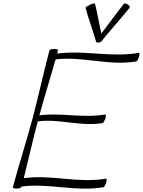

<svg xmlns="http://www.w3.org/2000/svg" viewBox="-20 -1094 835 1122"><path d="M572 -852C625 -918 684 -982 737 -1048C741 -1052 737 -1060 728 -1067C719 -1073 708 -1076 704 -1072C659 -1015 617 -956 572 -898C559 -956 550 -1015 535 -1072C535 -1076 522 -1073 507 -1067C492 -1060 479 -1052 480 -1048C497 -982 523 -918 541 -852C541 -847 546 -844 553 -846C559 -844 567 -847 572 -852ZM269 -800C234 -667 205 -533 170 -400C134 -267 91 -133 55 0C53 4 62 8 76 8C90 8 103 4 105 0L106 -4C270 -25 418 28 585 0C589 -1 596 -13 600 -26C605 -40 604 -50 600 -50C433 -22 284 -75 119 -53C147 -164 171 -274 201 -385C332 -401 447 -353 580 -375C584 -376 591 -388 596 -401C600 -415 599 -425 595 -425C463 -402 341 -437 210 -420C240 -529 274 -638 305 -747C468 -766 611 -708 776 -735C781 -736 788 -748 792 -761C796 -775 796 -785 791 -785C627 -757 477 -802 314 -781C316 -787 318 -794 319 -800C321 -804 312 -808 298 -808C284 -808 271 -804 269 -800Z"/></svg>

Font: Nupuram Thin Italic
Style: Regular
Weight: 100
Designer: Santhosh Thottingal (santhosh.thottingal@gmail.com)
Foundry: SMC
Version: Version 1.000